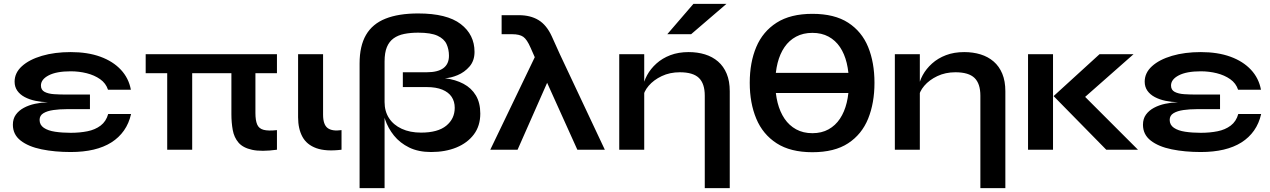

<svg xmlns="http://www.w3.org/2000/svg" viewBox="-20 -779 6608 999"><path d="M348 12Q265 12 196.5 -2Q128 -16 87.5 -47.5Q47 -79 47 -130Q47 -161 62.5 -182.5Q78 -204 104 -218Q130 -232 162.5 -239Q195 -246 229 -247Q195 -248 164 -254.5Q133 -261 108.5 -274Q84 -287 70 -307Q56 -327 56 -354Q56 -400 94 -434.5Q132 -469 198 -488.5Q264 -508 348 -508Q436 -508 502 -484Q568 -460 609 -416Q650 -372 661 -312H542Q531 -346 501 -367Q471 -388 431 -398Q391 -408 348 -408Q274 -408 233.5 -387Q193 -366 193 -334Q193 -311 212 -301Q231 -291 261 -289Q291 -287 325 -287H448V-211H325Q290 -211 258 -206.5Q226 -202 206 -190Q186 -178 186 -155Q186 -129 208 -114Q230 -99 267 -93.5Q304 -88 348 -88Q395 -88 435 -96Q475 -104 503.5 -125.5Q532 -147 543 -186H662Q651 -137 625 -100Q599 -63 559.5 -38Q520 -13 467 -0.5Q414 12 348 12Z M850 -427H980V0H850ZM1421 -497V-398H738V-497ZM1309 -191Q1309 -153 1318 -131.5Q1327 -110 1351.5 -103.5Q1376 -97 1421 -102V0Q1340 11 1292 0.5Q1244 -10 1221 -37Q1198 -64 1191 -102.5Q1184 -141 1184 -185V-427H1309Z M1757 0Q1676 10 1626 -8Q1576 -26 1553.5 -67.5Q1531 -109 1531 -169V-497H1661V-182Q1661 -131 1684.5 -113Q1708 -95 1757 -102Z M2479 -188Q2479 -124 2445.5 -79.5Q2412 -35 2354.5 -11.5Q2297 12 2223 12Q2157 12 2109 -11.5Q2061 -35 2030 -73.5Q1999 -112 1983.5 -158Q1968 -204 1968 -248L1851 -238V-449Q1851 -540 1884.5 -597.5Q1918 -655 1986 -682Q2054 -709 2156 -709Q2305 -709 2377 -654Q2449 -599 2449 -509Q2449 -463 2423 -433Q2397 -403 2361 -388Q2325 -373 2295 -372Q2350 -365 2391.5 -343Q2433 -321 2456 -282.5Q2479 -244 2479 -188ZM2200 -403Q2258 -403 2287 -424.5Q2316 -446 2316 -489Q2316 -522 2303.5 -549.5Q2291 -577 2256.5 -593Q2222 -609 2156 -609Q2116 -609 2083.5 -602.5Q2051 -596 2028 -579.5Q2005 -563 1993 -534Q1981 -505 1981 -459V-248Q1981 -200 2004 -164.5Q2027 -129 2070 -109Q2113 -89 2171 -89Q2258 -89 2302 -125Q2346 -161 2346 -218Q2346 -251 2330 -275Q2314 -299 2281.5 -312.5Q2249 -326 2199 -326H2076V-403ZM1851 -238 1957 -258H1981V200H1851Z M2798 -412H2855L2673 0H2531L2770 -497H2893L3127 0H2984ZM2680 -700Q2740 -700 2782 -674.5Q2824 -649 2851 -590L2893 -497L2786 -428L2741 -530Q2722 -574 2702.5 -587.5Q2683 -601 2645 -601H2590V-700Z M3202 -497H3332V0H3202ZM3563 -508Q3609 -508 3648 -496Q3687 -484 3716 -459Q3745 -434 3761 -395.5Q3777 -357 3777 -304V200H3647V-281Q3647 -344 3616.5 -373.5Q3586 -403 3517 -403Q3465 -403 3423 -383Q3381 -363 3355 -332.5Q3329 -302 3325 -269L3324 -320Q3329 -355 3347 -388Q3365 -421 3395.5 -448.5Q3426 -476 3468 -492Q3510 -508 3563 -508ZM3452 -601 3588 -759H3760L3576 -601Z M4207 13Q4093 13 4021 -33.5Q3949 -80 3915 -161.5Q3881 -243 3881 -348Q3881 -454 3915 -534.5Q3949 -615 4021 -661Q4093 -707 4207 -707Q4322 -707 4393 -661Q4464 -615 4497 -534.5Q4530 -454 4530 -348Q4530 -243 4497 -161.5Q4464 -80 4393 -33.5Q4322 13 4207 13ZM4207 -86Q4255 -86 4291 -106Q4327 -126 4350.5 -161.5Q4374 -197 4385.5 -244.5Q4397 -292 4397 -348Q4397 -404 4385.5 -451.5Q4374 -499 4350.5 -534Q4327 -569 4291 -588.5Q4255 -608 4207 -608Q4159 -608 4122.5 -588.5Q4086 -569 4062 -534Q4038 -499 4026 -451.5Q4014 -404 4014 -348Q4014 -292 4026 -244.5Q4038 -197 4062 -161.5Q4086 -126 4122.5 -106Q4159 -86 4207 -86ZM3998 -400H4416V-295H3998Z M4636 -497H4766V0H4636ZM4997 -508Q5043 -508 5082 -496Q5121 -484 5150 -459Q5179 -434 5195 -395.5Q5211 -357 5211 -304V200H5081V-281Q5081 -344 5050.5 -373.5Q5020 -403 4951 -403Q4899 -403 4857 -383Q4815 -363 4789 -332.5Q4763 -302 4759 -269L4758 -320Q4763 -355 4781 -388Q4799 -421 4829.5 -448.5Q4860 -476 4902 -492Q4944 -508 4997 -508Z M5329 -497H5459V0H5329ZM5878 -497 5582 -236 5585 -316 5901 0H5736L5462 -279L5701 -497Z M6228 12Q6145 12 6076.5 -2Q6008 -16 5967.5 -47.5Q5927 -79 5927 -130Q5927 -161 5942.5 -182.5Q5958 -204 5984 -218Q6010 -232 6042.5 -239Q6075 -246 6109 -247Q6075 -248 6044 -254.5Q6013 -261 5988.5 -274Q5964 -287 5950 -307Q5936 -327 5936 -354Q5936 -400 5974 -434.5Q6012 -469 6078 -488.5Q6144 -508 6228 -508Q6316 -508 6382 -484Q6448 -460 6489 -416Q6530 -372 6541 -312H6422Q6411 -346 6381 -367Q6351 -388 6311 -398Q6271 -408 6228 -408Q6154 -408 6113.5 -387Q6073 -366 6073 -334Q6073 -311 6092 -301Q6111 -291 6141 -289Q6171 -287 6205 -287H6328V-211H6205Q6170 -211 6138 -206.5Q6106 -202 6086 -190Q6066 -178 6066 -155Q6066 -129 6088 -114Q6110 -99 6147 -93.5Q6184 -88 6228 -88Q6275 -88 6315 -96Q6355 -104 6383.5 -125.5Q6412 -147 6423 -186H6542Q6531 -137 6505 -100Q6479 -63 6439.5 -38Q6400 -13 6347 -0.5Q6294 12 6228 12Z"/></svg>

Font: Syne
Style: Bold
Weight: 700
Designer: Lucas Descroix
Foundry: Bonjour Monde
Version: Version 2.200